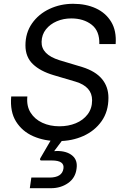

<svg xmlns="http://www.w3.org/2000/svg" viewBox="-20 -731 647 1011"><path d="M286 12Q214 12 155.5 -13.5Q97 -39 64.5 -91Q32 -143 39 -223H124Q119 -173 141 -138Q163 -103 203 -84.5Q243 -66 293 -66Q340 -66 379 -82Q418 -98 441.5 -129Q465 -160 465 -203Q465 -275 378 -301L263 -335Q192 -356 153 -393.5Q114 -431 114 -492Q114 -558 148.5 -607.5Q183 -657 240.5 -684Q298 -711 365 -711Q433 -711 485 -687Q537 -663 565.5 -616Q594 -569 589 -499H503Q505 -568 462.5 -601Q420 -634 355 -634Q314 -634 279 -619Q244 -604 222 -576.5Q200 -549 199 -511Q197 -444 293 -414L413 -378Q483 -356 517 -315Q551 -274 551 -216Q551 -144 515 -93Q479 -42 419 -15Q359 12 286 12ZM137 260 145 204H240Q307 204 314 157Q321 114 253 114H198Q190 114 191 107Q191 104 193 101L256 -7H319L265 65Q273 64 280 64Q332 64 361 88.5Q390 113 383 158Q377 206 338.5 233Q300 260 248 260Z"/></svg>

Font: Host Grotesk
Style: Italic
Weight: 400
Italic angle: -8°
Designer: Doğukan Karapınar based on Poppins by Indian Type Foundry, Jonny Pinhorn
Foundry: Element Type
Version: Version 1.001; ttfautohint (v1.8.4.7-5d5b)